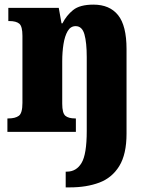

<svg xmlns="http://www.w3.org/2000/svg" viewBox="-20 -570 651 830"><path d="M264 240V172H269Q310 172 332.5 134.5Q355 97 355 -4V-323Q355 -386 345 -421.5Q335 -457 307 -457Q285 -457 272.5 -435.5Q260 -414 254.5 -379.5Q249 -345 249 -305V-122Q249 -81 262.5 -69.5Q276 -58 305 -58H308V0H12V-58H16Q46 -58 61.5 -69.5Q77 -81 77 -125V-415Q77 -456 63.5 -467.5Q50 -479 20 -479H16V-536H234L246 -469H250Q267 -503 296 -526.5Q325 -550 384 -550Q454 -550 490.5 -504.5Q527 -459 527 -358V8Q527 97 495.5 148Q464 199 409 219.5Q354 240 283 240Z"/></svg>

Font: Noto Serif Lao Condensed Black
Style: Regular
Weight: 900
Width: 3
Designer: Monotype Design Team
Foundry: Monotype Imaging Inc.
Version: Version 2.003; ttfautohint (v1.8.4.7-5d5b)